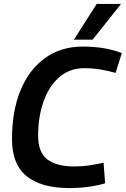

<svg xmlns="http://www.w3.org/2000/svg" viewBox="-20 -947 640 977"><path d="M333 10Q190 10 115.5 -50.5Q41 -111 41 -239Q41 -382 84.5 -487.5Q128 -593 209 -651.5Q290 -710 401 -710Q454 -710 503.5 -702.5Q553 -695 600 -677L568 -576Q531 -587 490.5 -593.5Q450 -600 408 -600Q335 -600 282.5 -555Q230 -510 202 -432Q174 -354 174 -256Q174 -171 221.5 -135.5Q269 -100 357 -100Q398 -100 435 -105.5Q472 -111 507 -119L515 -14Q431 10 333 10ZM356 -745 472 -927H596L451 -745Z"/></svg>

Font: Georama SemiBold
Style: Italic
Weight: 600
Italic angle: -9°
Designer: Jean-Baptiste Levee
Foundry: Production Type
Version: Version 1.000